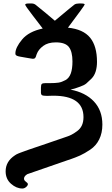

<svg xmlns="http://www.w3.org/2000/svg" viewBox="-20 -872 638 1097"><path d="M12.2 106.9Q12.2 49.8 65.9 15.1Q69.8 12.2 74 10Q78.1 7.8 85 4.9Q91.8 2 98.9 -0.5Q106 -2.9 118.4 -7.6Q130.9 -12.2 143.3 -16.6Q155.8 -21 178.5 -28.6Q201.2 -36.1 222.7 -43.5Q244.1 -50.8 278.1 -62.5Q312 -74.2 346.2 -85.9Q371.1 -93.8 386.5 -101.3Q401.9 -108.9 420.4 -122.6Q439 -136.2 448 -156Q457 -175.8 457 -203.1Q457 -325.2 284.2 -325.2Q278.3 -325.2 266.6 -324.7Q254.9 -324.2 249 -324.2Q227.1 -324.2 220 -328.1Q212.9 -332 213.9 -350.1V-371.1Q213.9 -388.2 219 -392.6Q224.1 -397 238.8 -397H265.1Q295.9 -397 314.5 -399.9Q333 -402.8 354 -414.3Q375 -425.8 384.5 -452.4Q394 -479 394 -521Q394 -577.1 373.5 -603.5Q353 -629.9 298.8 -629.9Q253.9 -629.9 226.6 -609.4Q199.2 -588.9 189.9 -563Q189 -561 187.5 -556.4Q186 -551.8 185.5 -549.8Q185.1 -547.9 183.1 -544.4Q181.2 -541 179.7 -539.6Q178.2 -538.1 175 -537.1Q171.9 -536.1 168 -536.1Q165 -536.1 157 -537.6Q148.9 -539.1 130.9 -542Q112.8 -544.9 97.2 -547.9Q72.3 -551.8 68.8 -560.1Q67.9 -563 67.9 -566.9Q67.9 -600.1 106 -646Q144 -691.9 224.1 -709Q198.2 -743.2 165 -786.1Q124 -839.4 124 -845.2Q124 -852.1 144 -852.1H161.1Q173.3 -852.1 183.1 -845Q192.9 -837.9 242.2 -796.9Q272.9 -771 293 -753.9H293.9Q398.9 -841.8 405.8 -846.2Q415.5 -852.1 431.2 -852.1H443.8Q463.9 -852.1 463.9 -846.2Q463.9 -841.3 368.2 -713.9Q455.1 -705.1 494.6 -657Q534.2 -608.9 534.2 -518.1Q534.2 -488.3 526.6 -463.6Q519 -439 502.4 -422.4Q485.8 -405.8 473.4 -395.3Q460.9 -384.8 438 -377Q415 -369.1 408 -366.5Q400.9 -363.8 382.8 -359.9Q467.8 -343.8 516.4 -292.5Q564.9 -241.2 564.9 -160.2Q564.9 -112.3 546.9 -75.7Q528.8 -39.1 495.8 -17.1Q462.9 4.9 437.5 16.4Q412.1 27.8 377 40Q370.1 42 367.2 43Q142.1 120.1 136.2 123Q117.2 134.3 117.2 148.9Q117.2 158.7 128.2 166.3Q139.2 173.8 139.2 180.2Q139.2 188 129.2 196.5Q119.1 205.1 107.9 205.1Q73.7 205.1 43 178Q12.2 150.9 12.2 106.9Z"/></svg>

Font: CMU Sans Serif
Style: Bold
Weight: 700
Version: Version 0.7.0